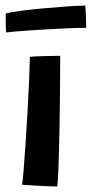

<svg xmlns="http://www.w3.org/2000/svg" viewBox="-29 -662 339 684"><path d="M175 2.5Q165 2.5 142.2 1.5Q119.5 0.5 93.8 -1Q68 -2.5 49.5 -4Q52 -17 55.2 -57.2Q58.5 -97.5 62.2 -153Q66 -208.5 69.2 -267.5Q72.5 -326.5 74.8 -377.5Q77 -428.5 77.5 -459.5Q84.5 -460.5 99.2 -461.2Q114 -462 131.2 -462.2Q148.5 -462.5 163.5 -462.8Q178.5 -463 185.5 -463Q185.5 -440 185.2 -401.2Q185 -362.5 184.5 -315.2Q184 -268 183.2 -218.8Q182.5 -169.5 181.2 -124.8Q180 -80 178.5 -46.5Q177 -13 175 2.5ZM278 -563Q254.5 -563 219 -561.5Q183.5 -560 143.2 -557.8Q103 -555.5 63.8 -552.8Q24.5 -550 -7 -546.5Q-8.5 -563.5 -8.8 -581Q-9 -598.5 -8.5 -614Q10 -619 47.2 -623.8Q84.5 -628.5 128.5 -632.5Q172.5 -636.5 212.2 -639.2Q252 -642 275 -642Q275.5 -633.5 276.8 -610.5Q278 -587.5 278 -563Z"/></svg>

Font: Grandstander Thin Medium
Style: Regular
Weight: 500
Version: Version 1.200